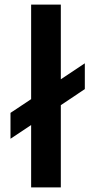

<svg xmlns="http://www.w3.org/2000/svg" viewBox="-20 -820 406 840"><path d="M25.9 -212.9V-326.2L116.2 -386.2V-799.8H246.1V-473.1L351.1 -543V-430.2L246.1 -359.9V0H116.2V-272.9Z"/></svg>

Font: Cooper Hewitt
Style: Semibold
Weight: 709
Designer: Village Type and Design LLC
Foundry: Cooper Hewitt Smithsonian Design Museum
Version: 1.000